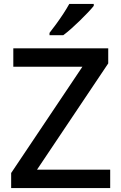

<svg xmlns="http://www.w3.org/2000/svg" viewBox="-20 -961 619 981"><path d="M37 0V-77L401 -620H48V-714H533V-637L169 -94H543V0ZM459 -931Q448 -917 429 -897Q410 -877 388 -855.5Q366 -834 344 -814.5Q322 -795 303 -781H233V-793Q248 -812 267 -838Q286 -864 304 -891.5Q322 -919 334 -941H459Z"/></svg>

Font: Noto Sans Symbols Medium
Style: Regular
Weight: 500
Version: Version 2.002